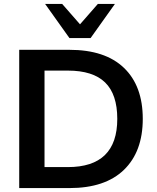

<svg xmlns="http://www.w3.org/2000/svg" viewBox="-20 -959 802 979"><path d="M78 0V-705H334Q516 -705 612 -613Q708 -521 708 -353Q708 -186 612 -93Q516 0 334 0ZM207 -107H326Q578 -107 578 -353Q578 -478 516 -538.5Q454 -599 326 -599H207ZM334 -765 210 -939H297L388 -835L479 -939H566L442 -765Z"/></svg>

Font: MulishBold
Style: Bold
Weight: 700
Designer: Vernon Adams
Foundry: Vernon Adams
Version: Version 3.602; ttfautohint (v1.8.3)